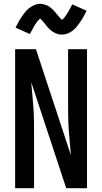

<svg xmlns="http://www.w3.org/2000/svg" viewBox="-20 -995 540 1015"><path d="M60 0V-735H170L355 -174Q352 -207 349 -240.5Q346 -274 343.5 -307.5Q341 -341 340.5 -374.5Q340 -408 340 -441V-735H440V0H330L145 -561Q148 -528 151 -494.5Q154 -461 156.5 -427.5Q159 -394 159.5 -360.5Q160 -327 160 -294V0ZM308 -812Q303 -812 298 -812.5Q293 -813 288.5 -814Q284 -815 279.5 -817Q275 -819 270.5 -821Q266 -823 262 -825.5Q258 -828 254.5 -830.5Q251 -833 247 -836.5Q243 -840 239.5 -843.5Q236 -847 232.5 -850.5Q229 -854 226.5 -857.5Q224 -861 221.5 -864.5Q219 -868 215 -872.5Q211 -877 207.5 -881Q204 -885 201 -888.5Q198 -892 194 -895.5Q190 -899 190 -900H195Q195 -899 192 -896.5Q189 -894 185.5 -890.5Q182 -887 180.5 -885.5Q179 -884 177.5 -882Q176 -880 174.5 -877.5Q173 -875 171 -872.5Q169 -870 167.5 -867.5Q166 -865 164 -862Q162 -859 160 -855.5Q158 -852 156 -848.5Q154 -845 152 -841Q150 -837 147.5 -833Q145 -829 143 -824.5Q141 -820 138 -815L62 -849Q71 -867 79.5 -882Q88 -897 96.5 -909Q105 -921 113.5 -932Q122 -943 134.5 -952.5Q147 -962 162 -968.5Q177 -975 192 -975Q197 -975 202 -974Q207 -973 211.5 -972Q216 -971 220.5 -969.5Q225 -968 229.5 -966Q234 -964 238 -961.5Q242 -959 245.5 -956Q249 -953 253 -950Q257 -947 260.5 -943Q264 -939 267.5 -935.5Q271 -932 273.5 -928.5Q276 -925 278.5 -922Q281 -919 285 -914.5Q289 -910 292.5 -906Q296 -902 299 -898.5Q302 -895 306 -891.5Q310 -888 310 -887H305Q305 -888 308 -890Q311 -892 314.5 -896Q318 -900 319.5 -901.5Q321 -903 322.5 -905Q324 -907 325.5 -909.5Q327 -912 329 -914.5Q331 -917 332.5 -919.5Q334 -922 336 -925Q338 -928 340 -931.5Q342 -935 344 -938.5Q346 -942 348 -946Q350 -950 352.5 -954Q355 -958 357 -962.5Q359 -967 362 -972L438 -938Q429 -920 420.5 -905Q412 -890 403.5 -878Q395 -866 386.5 -855Q378 -844 365.5 -834Q353 -824 338 -818Q323 -812 308 -812Z"/></svg>

Font: Iosevka Semibold
Style: Regular
Weight: 600
Monospace: yes
Designer: Belleve Invis
Foundry: Belleve Invis
Version: Version 33.2.3; ttfautohint (v1.8.4)